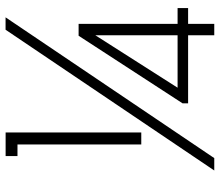

<svg xmlns="http://www.w3.org/2000/svg" viewBox="-70 -720 790 690"><g transform="rotate(-90 325.0 -375.0)"><path d="M543.3 0V-94H298.6V-113.8L541.5 -487.5H584.3V-131.8H641.1V-94H584.3V0ZM354.8 -131.8H543.3V-427.5ZM150.8 -262.3V-707.2H109.1V-749.8H193.9V-262.3ZM57.3 0 563.2 -750H607.7L101.8 0Z"/></g></svg>

Font: Spartan
Style: Regular
Weight: 400
Designer: Matt Bailey, Mirko Velimirovic
Foundry: Matt Bailey
Version: Version 1.005